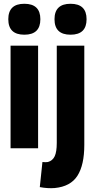

<svg xmlns="http://www.w3.org/2000/svg" viewBox="-20 -786 503 1018"><path d="M109 -602Q24 -602 24 -684Q24 -766 109 -766Q194 -766 194 -684Q194 -602 109 -602ZM36 0V-544H182V0ZM354 -602Q269 -602 269 -684Q269 -766 354 -766Q439 -766 439 -684Q439 -602 354 -602ZM427 -544V-18Q427 89 390.5 146Q354 203 270 211Q233 214 191 206L205 73Q222 75 234 73Q259 66 270 42.5Q281 19 281 -28V-544Z"/></svg>

Font: Georama SemiCondensed
Style: Bold
Weight: 700
Width: 4
Designer: Jean-Baptiste Levee
Foundry: Production Type
Version: Version 1.000